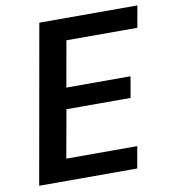

<svg xmlns="http://www.w3.org/2000/svg" viewBox="-80 -769 743 837"><g transform="rotate(-10 292.0 -350.0)"><path d="M26 0 150 -700H584L567 -604H253L217 -401H501L485 -308H201L163 -96H477L460 0Z"/></g></svg>

Font: DM Sans SemiBold
Style: Italic
Weight: 600
Italic angle: -10°
Designer: Colophon Foundry, Jonny Pinhorn
Foundry: Colophon Foundry
Version: Version 4.004;gftools[0.9.30]